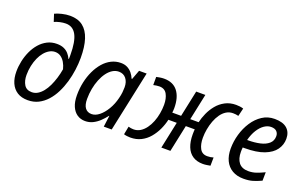

<svg xmlns="http://www.w3.org/2000/svg" viewBox="-88 -1177 2545 1595"><g transform="rotate(20 1185.0 -380.0)"><path d="M216 10Q160 10 122.5 -14Q85 -38 66 -81Q47 -124 47 -182Q47 -228 57 -275Q67 -322 86.5 -364.5Q106 -407 135 -440.5Q164 -474 202 -493.5Q240 -513 286 -513Q323 -513 348.5 -501.5Q374 -490 391 -470.5Q408 -451 418 -428H421Q422 -436 422 -444.5Q422 -453 422 -464Q422 -583 391.5 -640Q361 -697 298 -697Q274 -697 247 -691Q220 -685 198 -675L177 -740Q201 -752 238.5 -761Q276 -770 310 -770Q380 -770 424 -735.5Q468 -701 489.5 -634.5Q511 -568 511 -470Q511 -419 503.5 -363.5Q496 -308 480.5 -254.5Q465 -201 441 -153Q417 -105 384 -68.5Q351 -32 309.5 -11Q268 10 216 10ZM225 -64Q253 -64 277 -78.5Q301 -93 321.5 -118.5Q342 -144 358 -178Q374 -212 386 -251Q398 -290 405 -332Q397 -364 382 -389.5Q367 -415 345.5 -430Q324 -445 295 -445Q270 -445 246 -431.5Q222 -418 202 -394Q182 -370 167.5 -337.5Q153 -305 144.5 -266Q136 -227 136 -184Q136 -133 157 -98.5Q178 -64 225 -64Z M723 10Q683 10 652.5 -10.5Q622 -31 604.5 -71Q587 -111 587 -170Q587 -230 599 -285.5Q611 -341 633.5 -388.5Q656 -436 687 -471.5Q718 -507 757 -526.5Q796 -546 840 -546Q874 -546 898.5 -533Q923 -520 940 -499Q957 -478 967 -453H972L1003 -536H1070L956 0H886L899 -99H896Q874 -70 847.5 -45Q821 -20 790 -5Q759 10 723 10ZM754 -63Q788 -63 821.5 -90Q855 -117 882.5 -163Q910 -209 924 -266Q932 -296 934.5 -321.5Q937 -347 937 -366Q937 -413 913.5 -442.5Q890 -472 849 -472Q820 -472 794 -456Q768 -440 746.5 -411Q725 -382 709.5 -343.5Q694 -305 685.5 -260.5Q677 -216 677 -169Q677 -116 697 -89.5Q717 -63 754 -63Z M1123 10Q1110 10 1094 8Q1078 6 1066 2L1080 -70Q1089 -67 1101.5 -65Q1114 -63 1125 -63Q1158 -63 1184.5 -79.5Q1211 -96 1232 -124.5Q1253 -153 1267 -189Q1281 -225 1288 -264.5Q1295 -304 1295 -341Q1295 -397 1274.5 -434.5Q1254 -472 1207 -472Q1193 -472 1180.5 -470Q1168 -468 1154 -465V-537Q1168 -540 1185.5 -543Q1203 -546 1221 -546Q1302 -546 1343 -492.5Q1384 -439 1384 -344Q1384 -333 1383 -323Q1382 -313 1381 -304H1459L1508 -536H1589L1540 -304H1614Q1623 -344 1642 -386.5Q1661 -429 1690.5 -465Q1720 -501 1762 -523.5Q1804 -546 1858 -546Q1875 -546 1891 -544Q1907 -542 1923 -537L1906 -466Q1896 -469 1883 -470.5Q1870 -472 1858 -472Q1825 -472 1798.5 -455.5Q1772 -439 1752 -410.5Q1732 -382 1718.5 -346Q1705 -310 1698 -271Q1691 -232 1691 -195Q1691 -138 1711 -100.5Q1731 -63 1777 -63Q1794 -63 1805.5 -65Q1817 -67 1831 -71L1830 2Q1817 4 1800 7Q1783 10 1764 10Q1711 10 1674.5 -14Q1638 -38 1620 -83.5Q1602 -129 1602 -192Q1602 -206 1602.5 -216.5Q1603 -227 1604 -237H1525L1475 0H1395L1445 -237H1371Q1361 -192 1340.5 -148Q1320 -104 1289.5 -68Q1259 -32 1217.5 -11Q1176 10 1123 10Z M2123 10Q2065 10 2023.5 -14.5Q1982 -39 1960.5 -83.5Q1939 -128 1939 -189Q1939 -253 1957 -316Q1975 -379 2009 -431Q2043 -483 2091 -514.5Q2139 -546 2200 -546Q2273 -546 2309.5 -513.5Q2346 -481 2346 -423Q2346 -370 2315 -326.5Q2284 -283 2218 -257.5Q2152 -232 2047 -232H2030Q2029 -222 2028.5 -212Q2028 -202 2028 -193Q2028 -132 2055.5 -97.5Q2083 -63 2140 -63Q2176 -63 2208.5 -74Q2241 -85 2280 -104L2279 -29Q2242 -12 2207 -1Q2172 10 2123 10ZM2051 -303Q2108 -303 2155.5 -313.5Q2203 -324 2231.5 -349Q2260 -374 2260 -415Q2260 -440 2244 -456.5Q2228 -473 2194 -473Q2164 -473 2134.5 -453Q2105 -433 2081 -395Q2057 -357 2043 -303Z"/></g></svg>

Font: Noto Sans Display
Style: Italic
Weight: 400
Italic angle: -12°
Designer: Monotype Design Team
Foundry: Monotype Imaging Inc.
Version: Version 2.003